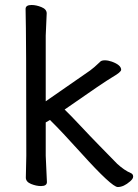

<svg xmlns="http://www.w3.org/2000/svg" viewBox="-20 -733 556 773"><path d="M308.1 -115.2Q227.1 -205.1 181.2 -250L164.1 -240.2V-106L168.9 0Q168.9 16.1 145 16.1Q126 16.1 105 7.6Q84 -1 84 -18.1L85.9 -106Q85.9 -589.8 83 -696.8Q83 -712.9 106.9 -712.9Q126 -712.9 147 -704.3Q168 -695.8 168 -679.2L164.1 -589.8V-325.2L342.8 -449.2Q357.9 -460 381.8 -482.9Q387.2 -490.2 401.9 -490.2Q415 -490.2 430.2 -484.9Q467.8 -471.2 467.8 -452.1Q467.8 -442.9 433.3 -422.9Q398.9 -402.8 240.2 -292Q264.2 -269 302.5 -228Q340.8 -187 380.9 -146Q420.9 -105 452.1 -73.2Q481 -46.9 506.8 -36.1Q516.1 -32.2 516.1 -22Q516.1 -13.2 503.9 -2.9Q478 20 454.1 20Q430.2 20 308.1 -115.2Z"/></svg>

Font: LXGW WenKai Screen
Style: Regular
Weight: 400
Designer: LXGW / Fontworks Inc.
Foundry: LXGW / Fontworks Inc.
Version: Version 1.510;January 18,2025